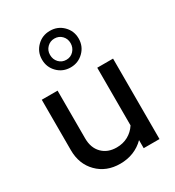

<svg xmlns="http://www.w3.org/2000/svg" viewBox="-195 -928 958 1052"><g transform="rotate(-30 283.5 -402.0)"><path d="M57 0ZM157 -509V-207Q157 -147 191.5 -112Q226 -77 283 -77Q323 -77 355 -94.5Q387 -112 408 -144V-509H508V0H408V-51Q378 -21 339.5 -5.5Q301 10 255 10Q168 10 112.5 -46Q57 -102 57 -190V-509ZM284 -583Q235 -583 201.5 -616.5Q168 -650 168 -699Q168 -747 201.5 -780.5Q235 -814 284 -814Q333 -814 366.5 -780.5Q400 -747 400 -699Q400 -650 366 -616.5Q332 -583 284 -583ZM284 -631Q312 -631 330.5 -651Q349 -671 349 -699Q349 -727 330.5 -746Q312 -765 284 -765Q257 -765 238 -746Q219 -727 219 -699Q219 -670 237.5 -650.5Q256 -631 284 -631Z"/></g></svg>

Font: Red Hat Display Medium
Style: Regular
Weight: 500
Designer: Pentagram / MCKL
Foundry: Pentagram / MCKL
Version: Version 1.005; Red Hat Display Medium